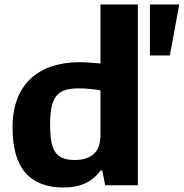

<svg xmlns="http://www.w3.org/2000/svg" viewBox="-20 -828 821 858"><path d="M650 -808H781L739 -580H650ZM264 10Q151 10 93.5 -56Q36 -122 36 -258Q36 -331 57 -385.5Q78 -440 117 -476.5Q156 -513 211.5 -531.5Q267 -550 336 -550Q361 -550 384 -548Q407 -546 429 -544V-808H596V0H450L437 -66H429Q376 10 264 10ZM314 -113Q368 -113 398.5 -139.5Q429 -166 429 -226V-424Q409 -428 384 -430.5Q359 -433 331 -433Q295 -433 271 -425.5Q247 -418 232 -399.5Q217 -381 210.5 -350Q204 -319 204 -271Q204 -226 209.5 -195.5Q215 -165 228 -147Q241 -129 262 -121Q283 -113 314 -113Z"/></svg>

Font: Encode Sans Normal
Style: Bold
Weight: 700
Designer: Pablo Impallari, Andres Torresi
Foundry: Pablo Impallari, Andres Torresi
Version: Version 1.000; ttfautohint (v1.00) -l 8 -r 50 -G 200 -x 14 -